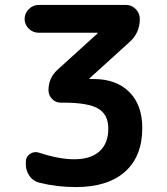

<svg xmlns="http://www.w3.org/2000/svg" viewBox="-20 -750 680 780"><path d="M137 -617Q114 -617 97 -633.5Q80 -650 80 -673Q80 -696 97 -713Q114 -730 137 -730H492Q515 -730 531.5 -713Q548 -696 548 -673Q548 -616 506 -579L344 -432Q343 -431 343 -430Q343 -429 344 -429H360Q452 -429 505 -376.5Q558 -324 558 -230Q558 -115 488 -52.5Q418 10 288 10Q211 10 139 -8Q115 -14 100 -35Q85 -56 85 -82V-93Q85 -113 101.5 -124.5Q118 -136 138 -130Q219 -103 282 -103Q348 -103 384 -135Q420 -167 420 -228Q420 -284 379.5 -308.5Q339 -333 237 -333H226Q206 -333 191.5 -348Q177 -363 177 -383Q177 -433 213 -466L376 -614Q377 -615 377 -616Q377 -617 376 -617Z"/></svg>

Font: Rounded Mplus 1c Bold
Style: Bold
Weight: 700
Version: Version 1.059.20150529